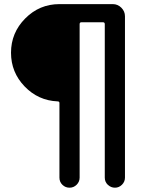

<svg xmlns="http://www.w3.org/2000/svg" viewBox="-20 -750 693 910"><path d="M252.9 -269.5Q161.1 -273.4 96.7 -340.3Q32.2 -407.2 32.2 -500Q32.2 -594.7 99.6 -662.6Q167 -730.5 261.7 -730.5H514.6Q538.1 -730.5 555.2 -713.4Q572.3 -696.3 572.3 -672.9V91.8Q572.3 111.3 558.1 125.5Q543.9 139.6 524.9 139.6Q505.9 139.6 491.2 126Q476.6 112.3 476.6 91.8V-635.7Q476.6 -644.5 467.8 -644.5H366.2Q357.4 -644.5 357.4 -635.7V91.8Q357.4 111.3 343.3 125.5Q329.1 139.6 309.6 139.6Q290 139.6 275.9 126Q261.7 112.3 261.7 91.8V-261.7Q261.7 -269.5 252.9 -269.5Z"/></svg>

Font: Rounded Mgen+ 2p medium
Style: Regular
Weight: 500
Designer: [Source Han Sans]
Ryoko NISHIZUKA  (kana & ideographs); Paul D. Hunt (Latin, Greek & Cyrillic); Wenlong ZHANG  (bopomofo
Version: Version 1.059.20150602